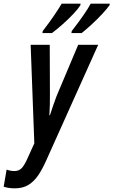

<svg xmlns="http://www.w3.org/2000/svg" viewBox="-103 -786 618 1046"><path d="M-22 240Q-58 240 -83 231L-67 138Q-45 146 -25 146Q2 146 17.5 127.5Q33 109 48 74L84 -5L64 -542H168L169 -270Q169 -242 168.5 -214Q168 -186 166 -158H169Q178 -187 188 -215Q198 -243 205 -262L323 -542H432L148 90Q128 135 105.5 168.5Q83 202 52.5 221Q22 240 -22 240ZM288 -617Q364 -715 391 -766H495L494 -758Q480 -738 453.5 -709.5Q427 -681 396.5 -653Q366 -625 342 -606H286ZM130 -617Q167 -665 193 -703.5Q219 -742 233 -766H336L335 -758Q322 -737 296 -709.5Q270 -682 238.5 -654Q207 -626 180 -606H128Z"/></svg>

Font: Noto Sans ExtraCondensed SemiBold
Style: Italic
Weight: 600
Width: 2
Italic angle: -12°
Designer: Monotype Design Team
Foundry: Monotype Imaging Inc.
Version: Version 2.013; ttfautohint (v1.8.4.7-5d5b)